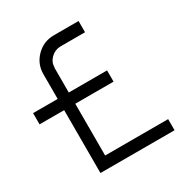

<svg xmlns="http://www.w3.org/2000/svg" viewBox="-218 -977 1070 1122"><g transform="rotate(-30 316.5 -416.5)"><path d="M211.7 -75H636.7V0H136.7V-424.2H-29.2V-500H136.7V-666.7Q136.7 -735.8 185.4 -784.6Q234.2 -833.3 303.3 -833.3H470V-757.5H303.3Q266.7 -756.7 239.6 -730.4Q212.5 -704.2 212.5 -666.7H211.7V-500H470V-424.2H211.7Z"/></g></svg>

Font: 0xA000-Squarish
Style: Squareish
Weight: 400
Version: Version 0.1